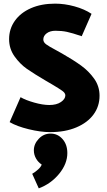

<svg xmlns="http://www.w3.org/2000/svg" viewBox="-20 -713 587 1055"><path d="M256 13Q338 13 399.5 -13Q461 -39 494 -84Q527 -129 527 -187Q527 -239 497.5 -280.5Q468 -322 426 -352.5Q384 -383 321 -419L285 -439Q249 -458 233.5 -469.5Q218 -481 218 -496Q218 -516 236.5 -530Q255 -544 285 -544Q319 -544 347.5 -538Q376 -532 429 -514L483 -637Q444 -663 389.5 -678Q335 -693 283 -693Q207 -693 150 -668Q93 -643 61.5 -598.5Q30 -554 30 -498Q30 -445 60 -403Q90 -361 128 -334.5Q166 -308 234 -268L265 -250Q304 -227 321.5 -214.5Q339 -202 339 -189Q339 -169 315 -152.5Q291 -136 251 -136Q215 -136 167.5 -149.5Q120 -163 93 -179L33 -42Q72 -19 137.5 -3Q203 13 256 13ZM166 113Q166 137 178 158Q190 179 209 191Q206 203 189.5 218Q173 233 157 242L193 322Q260 297 305 242Q350 187 350 128Q350 81 323.5 51Q297 21 258 21Q220 21 193 49.5Q166 78 166 113Z"/></svg>

Font: Catamaran
Style: Regular
Weight: 900
Designer: Pria Ravichandran
Version: Version 1.001;PS 001.000;hotconv 1.0.70;makeotf.lib2.5.58329